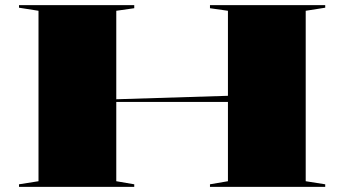

<svg xmlns="http://www.w3.org/2000/svg" viewBox="-20 -728 1341 748"><path d="M1247 -708V-698L1171 -686V-22L1247 -10V0H798V-10L868 -22V-686L798 -696V-708ZM503 -708V-696L433 -686V-22L503 -10V0H54V-10L130 -22V-686L54 -698V-708ZM875 -355V-331H423V-341Z"/></svg>

Font: Kalnia Expanded Medium
Style: Regular
Weight: 500
Width: 7
Designer: Frida Medrano
Foundry: Frida Medrano
Version: Version 1.105